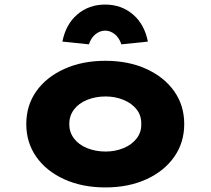

<svg xmlns="http://www.w3.org/2000/svg" viewBox="-20 -810 921 840"><path d="M441 10Q340 10 261.5 -25.5Q183 -61 139 -123.5Q95 -186 95 -267Q95 -349 139 -411Q183 -473 261.5 -508.5Q340 -544 441 -544Q542 -544 620 -508.5Q698 -473 742 -411Q786 -349 786 -267Q786 -186 742 -123.5Q698 -61 620 -25.5Q542 10 441 10ZM442 -147Q484 -147 520.5 -162Q557 -177 578 -204.5Q599 -232 598 -267Q599 -304 578 -331Q557 -358 520.5 -373Q484 -388 442 -388Q398 -388 361 -373Q324 -358 303.5 -330.5Q283 -303 283 -267Q283 -232 303.5 -204.5Q324 -177 361 -162Q398 -147 442 -147ZM369 -616 253 -628Q268 -704 318.5 -747Q369 -790 440 -790Q511 -790 561.5 -747Q612 -704 627 -628L511 -616Q502 -644 482.5 -660Q463 -676 440 -676Q417 -676 397.5 -660Q378 -644 369 -616Z"/></svg>

Font: Lexend Mega ExtraBold
Style: Regular
Weight: 800
Designer: Bonnie Shaver-Troup, Thomas Jockin
Foundry: Lexend
Version: Version 1.007